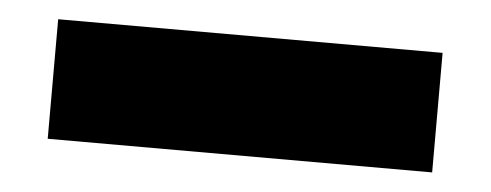

<svg xmlns="http://www.w3.org/2000/svg" viewBox="-27 -47 644 252"><g transform="rotate(5 294.5 79.0)"><path d="M41.5 157.5V0H548V157.5Z"/></g></svg>

Font: Encode Sans SemiCondensed SemiCondensed Black
Style: Regular
Weight: 900
Width: 4
Designer: Multiple Designers
Foundry: Impallari Type
Version: Version 3.000; ttfautohint (v1.8.3) -l 8 -r 50 -G 200 -x 14 